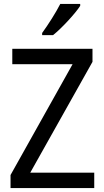

<svg xmlns="http://www.w3.org/2000/svg" viewBox="-20 -964 535 984"><path d="M391 -934V-944H289C266 -899 228 -839 196 -795V-784H252C297 -820 366 -895 391 -934ZM463 0V-79H135L454 -647V-714H43V-635H352L34 -67V0Z"/></svg>

Font: Noto Sans Lao Looped SemiCondensed
Style: Regular
Weight: 400
Width: 4
Designer: Mark Frömberg, Ben Mitchell
Foundry: The Fontpad Ltd
Version: Version 1.002